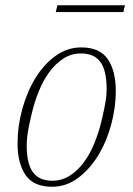

<svg xmlns="http://www.w3.org/2000/svg" viewBox="-20 -701 509 733"><path d="M180 -11Q216 -11 246 -30Q276 -49 299.5 -80.5Q323 -112 340 -153.5Q357 -195 368 -241Q374 -266 377.5 -284Q381 -302 383.5 -316Q386 -330 386.5 -341.5Q387 -353 387 -364Q387 -394 382 -418.5Q377 -443 366 -460.5Q355 -478 336 -487.5Q317 -497 289 -497Q253 -497 223 -478Q193 -459 169.5 -427.5Q146 -396 129 -354.5Q112 -313 101 -267Q89 -217 85.5 -191.5Q82 -166 82 -144Q82 -114 87 -89.5Q92 -65 103 -47.5Q114 -30 133 -20.5Q152 -11 180 -11ZM179 12Q108 12 77.5 -33Q47 -78 47 -153Q47 -219 65 -284.5Q83 -350 115 -402.5Q147 -455 192 -487.5Q237 -520 290 -520Q361 -520 391.5 -475Q422 -430 422 -355Q422 -289 404 -223.5Q386 -158 353.5 -105.5Q321 -53 276.5 -20.5Q232 12 179 12ZM199 -681H457L451 -655H193Z"/></svg>

Font: IBM Plex Serif ExtLt
Style: Italic
Weight: 200
Italic angle: -14°
Designer: Mike Abbink, Paul van der Laan, Pieter van Rosmalen
Foundry: Bold Monday
Version: Version 3.001